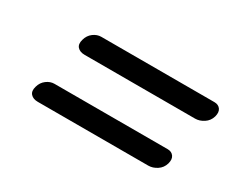

<svg xmlns="http://www.w3.org/2000/svg" viewBox="-54 -626 684 569"><g transform="rotate(30 288.0 -341.5)"><path d="M120 -437Q124.5 -453.5 137.2 -463Q150 -472.5 164 -472.5H551.5Q565 -472.5 572 -463Q579 -453.5 574.5 -437Q569.5 -420 555.2 -410.8Q541 -401.5 526 -401.5H148Q131.5 -401.5 123.2 -410.8Q115 -420 120 -437ZM69.5 -247Q74 -263.5 86.8 -273Q99.5 -282.5 113.5 -282.5H501Q514.5 -282.5 521.5 -273Q528.5 -263.5 524 -247Q519 -230 504.8 -220.8Q490.5 -211.5 475.5 -211.5H97.5Q81 -211.5 72.8 -220.8Q64.5 -230 69.5 -247Z"/></g></svg>

Font: Fraunces 9pt Soft SemiBold
Style: Italic
Weight: 600
Italic angle: -16°
Version: Version 1.000;[b76b70a41]